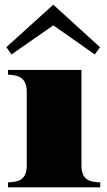

<svg xmlns="http://www.w3.org/2000/svg" viewBox="-20 -798 454 818"><path d="M14 -21V0H407V-21C371 -23 327 -25 327 -93V-500H14V-480C52 -478 94 -472 94 -407V-93C94 -26 52 -23 14 -21ZM406 -597 207 -778 7 -597 29 -566 207 -690 384 -566Z"/></svg>

Font: Sprat Black
Style: Regular
Weight: 900
Designer: Ethan Nakache
Foundry: Collletttivo
Version: Version 2.000;Glyphs 3.2 (3217)